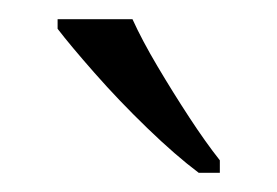

<svg xmlns="http://www.w3.org/2000/svg" viewBox="-20 -786 289 200"><path d="M187 -606Q163 -624 133.5 -652.5Q104 -681 78.5 -710Q53 -739 40 -756V-766H118Q128 -744 144 -717Q160 -690 177 -664Q194 -638 209 -619V-606Z"/></svg>

Font: Noto Serif Sinhala Light
Style: Regular
Weight: 300
Designer: Jelle Bosma - Monotype Design Team
Foundry: Monotype Imaging Inc.
Version: Version 2.007; ttfautohint (v1.8.4.7-5d5b)